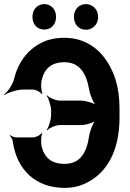

<svg xmlns="http://www.w3.org/2000/svg" viewBox="-28 -905 635 935"><path d="M286 -602C359 -602 393 -548 406 -469C411 -441 428 -400 444 -386L446 -390C430 -403 390 -415 366 -415H264C244 -415 212 -429 201 -441L199 -439C209 -426 221 -389 221 -365V-346C221 -322 209 -285 199 -272L201 -270C212 -282 244 -296 264 -296H366C391 -296 430 -308 446 -322L442 -325C427 -311 410 -270 406 -242C394 -161 362 -107 287 -107C222 -107 188 -137 174 -195C171 -211 172 -245 178 -255L174 -257C169 -247 147 -236 133 -236H50C41 -236 28 -242 22 -247L20 -244C25 -239 33 -227 34 -217C54 -75 148 10 287 10C325 10 361 2 392 -14C494 -63 554 -173 554 -332V-377C554 -430 547 -478 534 -520C496 -635 413 -721 286 -721C248 -721 214 -715 185 -702C116 -672 62 -610 40 -519C33 -491 9 -458 -8 -445L-6 -442C12 -455 57 -469 86 -469H132C146 -469 169 -457 175 -447L179 -449C172 -460 171 -494 174 -511C187 -570 221 -602 286 -602ZM188 -761C220 -761 245 -785 245 -823C245 -860 220 -885 188 -885C156 -885 130 -861 130 -823C130 -784 155 -761 188 -761ZM390 -760C422 -760 450 -785 450 -823C450 -860 422 -885 390 -885C358 -885 332 -861 332 -823C332 -785 357 -760 390 -760Z"/></svg>

Font: Asimov
Style: EdgeNar
Weight: 500
Designer: Google
Version: Version 2.000980: 2014